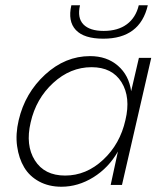

<svg xmlns="http://www.w3.org/2000/svg" viewBox="-20 -710 636 737"><path d="M376.5 -561.5Q302.2 -561.5 271 -595Q239.7 -628.4 253.9 -689.9H287.1Q275.9 -641.1 300.3 -616.2Q324.7 -591.3 377.9 -591.3Q432.6 -591.3 467 -616.9Q501.5 -642.6 512.7 -689.9H547.4Q517.6 -561.5 376.5 -561.5ZM215.8 6.8Q167.5 6.8 130.4 -13.2Q93.3 -33.2 72.8 -67.6Q52.2 -102.1 45.7 -148.7Q39.1 -195.3 51.8 -249Q76.2 -353 153.3 -423.8Q230.5 -494.6 325.7 -494.6Q390.1 -494.6 432.6 -457.8Q475.1 -420.9 483.4 -359.9L513.2 -487.8H560.5L448.2 0H404.8L432.6 -128.4Q397 -65.9 338.4 -29.5Q279.8 6.8 215.8 6.8ZM230 -36.1Q311 -36.1 376 -96.7Q440.9 -157.2 461.4 -249Q482.4 -336.4 446.5 -394.3Q410.6 -452.1 331.5 -452.1Q250 -452.1 184.1 -391.6Q118.2 -331.1 97.7 -240.2Q77.1 -152.8 113.8 -94.5Q150.4 -36.1 230 -36.1Z"/></svg>

Font: HK Grotesk Light Legacy Italic
Style: Regular
Weight: 300
Italic angle: -13°
Designer: Alfredo Marco Pradil
Foundry: Hanken Design Co.
Version: Version 2.022;PS 002.022;hotconv 1.0.88;makeotf.lib2.5.64775